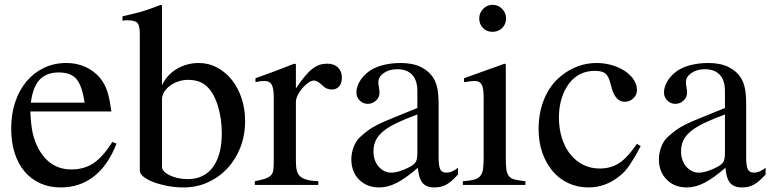

<svg xmlns="http://www.w3.org/2000/svg" viewBox="-20 -782 3261 812"><path d="M472.7 -174.8Q437.5 -83 377.4 -36.1Q317.4 10.7 236.3 10.7Q188.5 10.7 149.9 -6.8Q111.3 -24.4 84 -56.6Q56.6 -88.9 42 -134.8Q27.3 -180.7 27.3 -238.3Q27.3 -299.8 44.4 -350.6Q61.5 -401.4 92.3 -438Q123 -474.6 166 -495.1Q209 -515.6 260.7 -515.6Q304.7 -515.6 341.3 -499Q377.9 -482.4 403.3 -452.1Q414.1 -438.5 421.4 -424.8Q428.7 -411.1 434.1 -394.5Q439.5 -377.9 443.4 -357.4Q447.3 -336.9 451.2 -310.5H108.4Q110.4 -256.8 117.7 -222.2Q125 -187.5 141.6 -155.3Q189.5 -65.4 282.2 -65.4Q335.9 -65.4 375.5 -91.8Q415 -118.2 455.1 -181.6ZM337.9 -347.7Q327.1 -419.9 303.2 -447.8Q279.3 -475.6 228.5 -475.6Q176.8 -475.6 147.9 -445.3Q119.1 -415 110.4 -347.7Z M665 -420.9Q673.8 -441.4 689.5 -459Q705.1 -476.6 725.6 -489.3Q746.1 -502 770.5 -508.8Q794.9 -515.6 820.3 -515.6Q862.3 -515.6 897.9 -496.6Q933.6 -477.5 960 -444.8Q986.3 -412.1 1001.5 -367.2Q1016.6 -322.3 1016.6 -270.5Q1016.6 -210 996.6 -158.7Q976.6 -107.4 941.4 -69.8Q906.2 -32.2 858.9 -10.7Q811.5 10.7 755.9 10.7Q721.7 10.7 688.5 4.4Q655.3 -2 629.4 -11.7Q603.5 -21.5 587.4 -34.2Q571.3 -46.9 571.3 -60.5V-638.7Q571.3 -673.8 561 -685.1Q550.8 -696.3 517.6 -696.3Q511.7 -696.3 507.3 -695.8Q502.9 -695.3 498 -694.3V-712.9L531.2 -720.7Q570.3 -729.5 597.7 -738.8Q625 -748 660.2 -761.7L665 -758.8ZM665 -77.1Q665 -66.4 673.8 -57.1Q682.6 -47.9 697.8 -40.5Q712.9 -33.2 732.4 -28.8Q752 -24.4 773.4 -24.4Q842.8 -24.4 880.4 -75.2Q918 -126 918 -218.8Q918 -250 913.6 -279.8Q909.2 -309.6 900.9 -335.9Q892.6 -362.3 880.9 -382.8Q869.1 -403.3 855.5 -416Q838.9 -431.6 818.4 -438Q797.9 -444.3 775.4 -444.3Q753.9 -444.3 733.9 -437.5Q713.9 -430.7 698.7 -419.4Q683.6 -408.2 674.3 -393.1Q665 -377.9 665 -361.3Z M1060.5 -451.2Q1085 -460 1105.5 -467.3Q1126 -474.6 1145 -481.9Q1164.1 -489.3 1183.1 -496.6Q1202.1 -503.9 1224.6 -512.7L1231.4 -510.7V-408.2Q1252 -438.5 1268.6 -458.5Q1285.2 -478.5 1300.8 -490.7Q1316.4 -502.9 1331.5 -507.8Q1346.7 -512.7 1364.3 -512.7Q1392.6 -512.7 1409.2 -496.6Q1425.8 -480.5 1425.8 -454.1Q1425.8 -429.7 1414.1 -416.5Q1402.3 -403.3 1382.8 -403.3Q1372.1 -403.3 1361.8 -407.7Q1351.6 -412.1 1337.9 -425.8Q1329.1 -433.6 1321.3 -437.5Q1313.5 -441.4 1308.6 -441.4Q1296.9 -441.4 1283.7 -432.1Q1270.5 -422.9 1258.8 -409.2Q1247.1 -395.5 1239.3 -379.9Q1231.4 -364.3 1231.4 -350.6V-99.6Q1231.4 -76.2 1235.4 -60.5Q1239.3 -44.9 1250 -35.6Q1260.7 -26.4 1279.3 -21.5Q1297.9 -16.6 1326.2 -15.6V0H1057.6V-15.6Q1084 -20.5 1100.1 -25.9Q1116.2 -31.2 1124.5 -39.1Q1132.8 -46.9 1135.3 -60.1Q1137.7 -73.2 1137.7 -93.8V-372.1Q1137.7 -409.2 1128.9 -424.3Q1120.1 -439.5 1099.6 -439.5Q1088.9 -439.5 1080.6 -438.5Q1072.3 -437.5 1060.5 -434.6Z M1835 -117.2Q1835 -80.1 1841.8 -65.9Q1848.6 -51.8 1868.2 -51.8Q1890.6 -51.8 1917 -72.3V-43.9Q1888.7 -12.7 1867.2 -1Q1845.7 10.7 1817.4 10.7Q1783.2 10.7 1767.1 -8.3Q1751 -27.3 1747.1 -72.3Q1696.3 -28.3 1658.2 -8.8Q1620.1 10.7 1584 10.7Q1531.2 10.7 1498.5 -22.5Q1465.8 -55.7 1465.8 -108.4Q1465.8 -134.8 1476.1 -161.6Q1486.3 -188.5 1505.9 -205.1Q1523.4 -220.7 1538.6 -231.9Q1553.7 -243.2 1578.1 -255.4Q1602.5 -267.6 1641.6 -283.2Q1680.7 -298.8 1745.1 -325.2V-396.5Q1745.1 -442.4 1723.1 -465.8Q1701.2 -489.3 1660.2 -489.3Q1626 -489.3 1603 -473.1Q1580.1 -457 1580.1 -434.6Q1580.1 -425.8 1582.5 -412.1Q1585 -398.4 1585 -389.6Q1585 -370.1 1569.8 -356.4Q1554.7 -342.8 1535.2 -342.8Q1515.6 -342.8 1501.5 -356.9Q1487.3 -371.1 1487.3 -390.6Q1487.3 -412.1 1499.5 -434.6Q1511.7 -457 1533.2 -474.6Q1555.7 -494.1 1593.3 -504.9Q1630.9 -515.6 1674.8 -515.6Q1725.6 -515.6 1760.3 -498.5Q1794.9 -481.4 1813.5 -451.2Q1825.2 -431.6 1830.1 -405.8Q1835 -379.9 1835 -335.9ZM1745.1 -297.9Q1694.3 -279.3 1658.7 -262.2Q1623 -245.1 1601.1 -227.1Q1579.1 -209 1569.3 -188.5Q1559.6 -168 1559.6 -143.6V-138.7Q1559.6 -121.1 1565.4 -105Q1571.3 -88.9 1581.5 -77.1Q1591.8 -65.4 1605.5 -58.6Q1619.1 -51.8 1633.8 -51.8Q1651.4 -51.8 1673.3 -59.1Q1695.3 -66.4 1714.8 -77.1Q1734.4 -87.9 1739.7 -99.6Q1745.1 -111.3 1745.1 -136.7Z M2119.1 -509.8V-113.3Q2119.1 -83 2121.6 -64.9Q2124 -46.9 2132.8 -36.6Q2141.6 -26.4 2157.7 -22.5Q2173.8 -18.6 2202.1 -15.6V0H1937.5V-15.6Q1966.8 -17.6 1983.9 -22Q2001 -26.4 2010.3 -36.6Q2019.5 -46.9 2022.5 -64.9Q2025.4 -83 2025.4 -113.3V-372.1Q2025.4 -409.2 2017.1 -424.3Q2008.8 -439.5 1989.3 -439.5Q1981.4 -439.5 1971.2 -438.5Q1960.9 -437.5 1950.2 -435.5L1942.4 -434.6V-451.2L2114.3 -512.7ZM2063.5 -761.7Q2086.9 -761.7 2103.5 -744.6Q2120.1 -727.5 2120.1 -704.1Q2120.1 -679.7 2104 -663.6Q2087.9 -647.5 2062.5 -647.5Q2038.1 -647.5 2022.5 -663.6Q2006.8 -679.7 2006.8 -704.1Q2006.8 -727.5 2023.4 -744.6Q2040 -761.7 2063.5 -761.7Z M2689.5 -164.1Q2675.8 -137.7 2664.6 -118.7Q2653.3 -99.6 2643.1 -84.5Q2632.8 -69.3 2622.1 -57.6Q2611.3 -45.9 2598.6 -36.1Q2540 10.7 2468.8 10.7Q2422.9 10.7 2383.8 -7.3Q2344.7 -25.4 2316.9 -58.6Q2289.1 -91.8 2273.4 -136.7Q2257.8 -181.6 2257.8 -236.3Q2257.8 -305.7 2281.7 -363.8Q2305.7 -421.9 2350.6 -459Q2384.8 -487.3 2423.3 -501.5Q2461.9 -515.6 2502 -515.6Q2537.1 -515.6 2568.4 -506.3Q2599.6 -497.1 2623 -481.4Q2646.5 -465.8 2660.2 -444.8Q2673.8 -423.8 2673.8 -400.4Q2673.8 -380.9 2658.7 -366.2Q2643.6 -351.6 2622.1 -351.6Q2602.5 -351.6 2588.9 -366.2Q2575.2 -380.9 2568.4 -405.3L2561.5 -429.7Q2553.7 -460.9 2539.6 -471.7Q2525.4 -482.4 2495.1 -482.4Q2460.9 -482.4 2433.1 -468.3Q2405.3 -454.1 2385.7 -427.7Q2366.2 -401.4 2355 -365.2Q2343.8 -329.1 2343.8 -285.2Q2343.8 -238.3 2356.4 -198.2Q2369.1 -158.2 2391.6 -129.9Q2414.1 -101.6 2445.8 -85.4Q2477.5 -69.3 2515.6 -69.3Q2563.5 -69.3 2598.6 -92.3Q2633.8 -115.2 2673.8 -173.8Z M3135.7 -117.2Q3135.7 -80.1 3142.6 -65.9Q3149.4 -51.8 3168.9 -51.8Q3191.4 -51.8 3217.8 -72.3V-43.9Q3189.5 -12.7 3168 -1Q3146.5 10.7 3118.2 10.7Q3084 10.7 3067.9 -8.3Q3051.8 -27.3 3047.9 -72.3Q2997.1 -28.3 2959 -8.8Q2920.9 10.7 2884.8 10.7Q2832 10.7 2799.3 -22.5Q2766.6 -55.7 2766.6 -108.4Q2766.6 -134.8 2776.9 -161.6Q2787.1 -188.5 2806.6 -205.1Q2824.2 -220.7 2839.4 -231.9Q2854.5 -243.2 2878.9 -255.4Q2903.3 -267.6 2942.4 -283.2Q2981.4 -298.8 3045.9 -325.2V-396.5Q3045.9 -442.4 3023.9 -465.8Q3002 -489.3 2960.9 -489.3Q2926.8 -489.3 2903.8 -473.1Q2880.9 -457 2880.9 -434.6Q2880.9 -425.8 2883.3 -412.1Q2885.7 -398.4 2885.7 -389.6Q2885.7 -370.1 2870.6 -356.4Q2855.5 -342.8 2835.9 -342.8Q2816.4 -342.8 2802.2 -356.9Q2788.1 -371.1 2788.1 -390.6Q2788.1 -412.1 2800.3 -434.6Q2812.5 -457 2834 -474.6Q2856.4 -494.1 2894 -504.9Q2931.6 -515.6 2975.6 -515.6Q3026.4 -515.6 3061 -498.5Q3095.7 -481.4 3114.3 -451.2Q3126 -431.6 3130.9 -405.8Q3135.7 -379.9 3135.7 -335.9ZM3045.9 -297.9Q2995.1 -279.3 2959.5 -262.2Q2923.8 -245.1 2901.9 -227.1Q2879.9 -209 2870.1 -188.5Q2860.4 -168 2860.4 -143.6V-138.7Q2860.4 -121.1 2866.2 -105Q2872.1 -88.9 2882.3 -77.1Q2892.6 -65.4 2906.2 -58.6Q2919.9 -51.8 2934.6 -51.8Q2952.1 -51.8 2974.1 -59.1Q2996.1 -66.4 3015.6 -77.1Q3035.2 -87.9 3040.5 -99.6Q3045.9 -111.3 3045.9 -136.7Z"/></svg>

Font: BabelStone Tibetan Slim
Style: Regular
Weight: 400
Designer: Christopher J. Fynn
Foundry: BabelStone
Version: Version 10.011 October 1, 2023